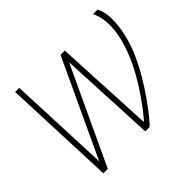

<svg xmlns="http://www.w3.org/2000/svg" viewBox="-123 -644 793 793"><g transform="rotate(-45 273.0 -247.5)"><path d="M314 0 291 -471H315L337 -32Q342 -35 359.5 -57Q377 -79 401 -113Q425 -147 448 -187Q471 -227 487 -266Q507 -315 515 -355.5Q523 -396 520.5 -431Q518 -466 504 -495H530Q545 -469 545.5 -428Q546 -387 535.5 -341.5Q525 -296 507 -255Q488 -212 462.5 -168.5Q437 -125 411 -89Q385 -53 365.5 -29Q346 -5 339 0ZM69 0 49 -495H73L94 0ZM70 0 290 -471 312 -464 95 0Z"/></g></svg>

Font: Alumni Sans Thin
Style: Italic
Weight: 100
Italic angle: -8°
Designer: Robert E. Leuschke
Foundry: Robert E. Leuschke
Version: Version 1.016